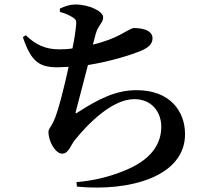

<svg xmlns="http://www.w3.org/2000/svg" viewBox="-20 -800 970 856"><path d="M238 -500 286 -502C268 -419 238 -296 218 -257C204 -229 196 -225 196 -211C196 -170 227 -115 257 -115C286 -115 295 -152 313 -175C373 -249 480 -358 579 -358C658 -358 699 -299 699 -235C699 -163 660 -86 524 -35C459 -9 391 6 321 12L323 32C559 55 805 -13 805 -202C805 -305 737 -398 589 -398C497 -398 422 -360 328 -300C317 -291 315 -294 319 -307C328 -342 353 -435 372 -510C472 -526 560 -554 600 -570C642 -586 660 -604 660 -629C660 -670 603 -675 578 -675C568 -675 553 -666 517 -646C486 -629 443 -613 394 -601L407 -650C419 -690 440 -698 440 -723C440 -749 379 -780 315 -780C293 -780 272 -773 247 -762V-747C272 -740 287 -733 302 -724C317 -715 322 -710 319 -686C317 -663 312 -626 303 -584C284 -581 263 -580 244 -580C185 -580 140 -599 95 -643L82 -634C120 -522 157 -500 238 -500Z"/></svg>

Font: GenRyuMin2 TW B
Style: Regular
Weight: 700
Version: Version 2.100;PS 2.1;hotconv 16.6.51;makeotf.lib2.5.65220 DE